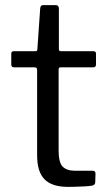

<svg xmlns="http://www.w3.org/2000/svg" viewBox="-20 -730 427 750"><path d="M217 -467Q209 -467 209 -459V-142Q209 -95 225 -79Q241 -63 273 -63H342Q347 -63 350 -60.5Q353 -58 353 -52L352 -18Q352 -8 340 -5Q330 -3 311.5 -2Q293 -1 275.5 -0.5Q258 0 246 0Q183 0 154 -29.5Q125 -59 125 -123V-457Q125 -467 115 -467H35Q24 -467 24 -478V-520Q24 -530 34 -530H119Q126 -530 126 -538L137 -697Q138 -710 148 -710H198Q210 -710 210 -696V-538Q210 -530 218 -530H344Q355 -530 355 -521V-478Q355 -467 344 -467Z"/></svg>

Font: Libre Franklin
Style: Regular
Weight: 400
Designer: Pablo Impallari, Rodrigo Fuenzalida, Nhung Nguyen
Foundry: Impallari Type
Version: Version 3.000